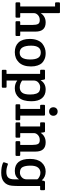

<svg xmlns="http://www.w3.org/2000/svg" viewBox="1078 -1864 1026 3223"><g transform="rotate(90 1591.5 -253.0)"><path d="M20 -679V-731Q20 -746 35 -746H186Q201 -746 201 -731V-423Q257 -506 356 -506Q511 -506 511 -336V-79H570Q585 -79 585 -64V-15Q585 0 570 0H351Q336 0 336 -15V-64Q336 -79 351 -79H399V-286Q399 -349 383 -378Q367 -407 317 -407Q267 -407 234 -377Q201 -347 201 -309V-79H262Q277 -79 277 -64V-15Q277 0 262 0H35Q20 0 20 -15V-64Q20 -79 35 -79H89V-664H35Q20 -664 20 -679Z M634 -240Q634 -315 657 -370Q680 -425 717 -453Q788 -506 871 -506Q932 -506 974 -487Q1016 -468 1039.5 -443Q1063 -418 1079.5 -371Q1096 -324 1096 -261Q1096 -127 1028.5 -57.5Q961 12 856 12Q751 12 692.5 -51.5Q634 -115 634 -240ZM864 -70Q924 -70 951.5 -114.5Q979 -159 979 -247Q979 -335 951.5 -379.5Q924 -424 862 -424Q747 -424 747 -262Q747 -70 864 -70Z M1220 151V-413H1166Q1151 -413 1151 -428V-480Q1151 -495 1166 -495H1302Q1314 -495 1317 -480L1327 -420Q1378 -506 1484 -506Q1576 -506 1628 -445.5Q1680 -385 1680 -267Q1680 -124 1619 -56Q1558 12 1462 12Q1383 12 1332 -30V150H1438Q1453 150 1453 165V215Q1453 230 1438 230H1167Q1152 230 1152 215V166Q1152 151 1167 151ZM1332 -304V-113Q1348 -97 1381 -84Q1414 -71 1446 -71Q1504 -71 1535.5 -110.5Q1567 -150 1567 -244Q1567 -372 1511 -401Q1487 -414 1445 -414Q1403 -414 1367.5 -384.5Q1332 -355 1332 -304Z M1921 -79H1984Q1999 -79 1999 -64V-15Q1999 0 1984 0H1746Q1731 0 1731 -15V-64Q1731 -79 1746 -79Q1746 -79 1809 -79V-413H1755Q1740 -413 1740 -428V-480Q1740 -495 1755 -495H1906Q1921 -495 1921 -480ZM1800 -584Q1781 -604 1781 -635Q1781 -666 1800.5 -686.5Q1820 -707 1852.5 -707Q1885 -707 1904.5 -686.5Q1924 -666 1924 -635Q1924 -604 1904 -584Q1884 -564 1851.5 -564Q1819 -564 1800 -584Z M2034 -427V-480Q2034 -495 2049 -495H2185Q2198 -495 2201 -480L2210 -422Q2266 -506 2370 -506Q2525 -506 2525 -336V-79H2583Q2598 -79 2598 -64V-15Q2598 0 2583 0H2365Q2350 0 2350 -15V-64Q2350 -79 2365 -79H2413V-286Q2413 -349 2397 -378Q2381 -407 2331 -407Q2281 -407 2248 -377Q2215 -347 2215 -309V-79H2277Q2292 -79 2292 -64V-15Q2292 0 2277 0H2050Q2035 0 2035 -15V-64Q2035 -79 2050 -79H2103V-413H2049Q2034 -413 2034 -427Z M3103 -413V-58Q3103 6 3098 61Q3090 146 3035.5 193Q2981 240 2881 240Q2781 240 2713 210Q2701 205 2705 190L2723 137Q2727 123 2743 129Q2804 154 2866.5 154Q2929 154 2960 124Q2991 94 2991 18V-60Q2947 12 2849 12Q2751 12 2699.5 -51Q2648 -114 2648 -242.5Q2648 -371 2708.5 -438.5Q2769 -506 2860.5 -506Q2952 -506 3008 -441L3018 -480Q3023 -495 3036 -495H3158Q3173 -495 3173 -480V-428Q3173 -413 3158 -413ZM2991 -187V-365Q2987 -371 2978.5 -380Q2970 -389 2941.5 -403.5Q2913 -418 2880 -418Q2827 -418 2794 -378.5Q2761 -339 2761 -252Q2761 -165 2785 -119.5Q2809 -74 2878 -74Q2922 -74 2956.5 -105Q2991 -136 2991 -187Z"/></g></svg>

Font: Crete Round
Style: Regular
Weight: 400
Designer: Veronika Burian
Foundry: TypeTogether
Version: Version 1.001